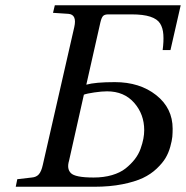

<svg xmlns="http://www.w3.org/2000/svg" viewBox="-20 -712 709 732"><path d="M40 0 45.9 -28.8 101.1 -35.2Q118.7 -36.6 128.2 -47.6Q137.7 -58.6 143.1 -83L263.2 -608.9Q273.9 -656.2 241.2 -659.2L182.1 -663.1L189 -691.9H668.9L629.9 -521H600.1Q604.5 -554.2 602.8 -579.8Q601.1 -605.5 590.3 -622.6Q579.6 -639.6 553 -648.4Q526.4 -657.2 481 -657.2H393.1Q379.4 -657.2 373.3 -651.4Q367.2 -645.5 362.8 -627L309.1 -389.2Q343.3 -398.9 418 -398.9Q512.7 -398.9 575.4 -349.4Q638.2 -299.8 638.2 -221.2Q638.2 -205.1 637 -190.7Q635.7 -176.3 629.2 -152.6Q622.6 -128.9 611.3 -109.9Q600.1 -90.8 577.6 -69.3Q555.2 -47.9 524.7 -33.4Q494.1 -19 446.5 -9.5Q398.9 0 339.8 0ZM243.2 -99.1Q238.8 -84.5 240.2 -72.8Q241.7 -61 249.8 -52.5Q257.8 -43.9 279.3 -39.6Q300.8 -35.2 336.9 -35.2Q375.5 -35.2 407 -44.4Q438.5 -53.7 458.7 -69.8Q479 -85.9 493.7 -104.7Q508.3 -123.5 515.9 -144.8Q523.4 -166 526.6 -183.1Q529.8 -200.2 529.8 -215.8Q529.8 -276.4 491.5 -320.1Q453.1 -363.8 388.2 -363.8Q367.7 -363.8 339.6 -359.6Q311.5 -355.5 299.8 -351.1Z"/></svg>

Font: Linguistics Pro
Style: Italic
Weight: 400
Italic angle: -12°
Designer: Stefan Peev, Context Ltd
Foundry: Stefan Peev, Context Ltd
Version: Version 001.000